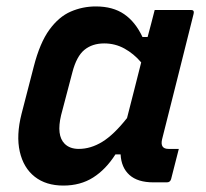

<svg xmlns="http://www.w3.org/2000/svg" viewBox="-20 -567 640 597"><path d="M278 -547Q331 -547 366 -523Q401 -499 423 -452H439Q444 -470 449 -489.5Q454 -509 461 -536H574Q585 -536 582 -524Q558 -427 532 -324.5Q506 -222 484 -134Q477 -104 504 -104H536Q530 -81 524 -57Q518 -33 512 -10Q509 0 499 0H457Q408 0 382.5 -23Q357 -46 355 -87H339Q309 -40 269.5 -15Q230 10 177 10Q123 10 88 -17.5Q53 -45 41.5 -95.5Q30 -146 47 -213L85 -360Q104 -434 133.5 -474.5Q163 -515 200 -531Q237 -547 278 -547ZM181 -120Q197 -104 225 -104Q262 -104 298 -126Q334 -148 375 -200Q386 -243 397 -286Q408 -329 419 -373Q396 -400 367 -416Q338 -432 304 -432Q267 -432 242.5 -412Q218 -392 205 -342L170 -209Q155 -146 181 -120Z"/></svg>

Font: Recursive Mn Lnr St SmB
Style: Italic
Weight: 600
Italic angle: -15°
Monospace: yes
Version: Version 1.079;hotconv 1.0.112;makeotfexe 2.5.65598; ttfautoh